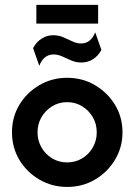

<svg xmlns="http://www.w3.org/2000/svg" viewBox="-20 -744 543 777"><path d="M252.1 12.5Q190.3 12.5 139.2 -17.4Q88.2 -47.2 58.3 -97.2Q28.5 -147.2 28.5 -208.3Q28.5 -270.1 58.3 -319.8Q88.2 -369.4 139.2 -399.3Q190.3 -429.2 251.4 -429.2Q313.9 -429.2 364.6 -399.3Q415.3 -369.4 445.5 -319.8Q475.7 -270.1 475.7 -208.3Q475.7 -147.9 445.5 -97.6Q415.3 -47.2 364.6 -17.4Q313.9 12.5 252.1 12.5ZM251.4 -86.8Q285.4 -86.8 312.5 -103.1Q339.6 -119.4 355.6 -147.2Q371.5 -175 371.5 -208.3Q371.5 -242.4 355.6 -269.8Q339.6 -297.2 312.5 -313.9Q285.4 -330.6 251.4 -330.6Q218.1 -330.6 191 -313.9Q163.9 -297.2 147.9 -269.8Q131.9 -242.4 131.9 -208.3Q131.9 -175 147.9 -147.2Q163.9 -119.4 191 -103.1Q218.1 -86.8 251.4 -86.8ZM138.9 -477.8 113.9 -549.3Q127.1 -574.3 148.6 -587.8Q170.1 -601.4 195.1 -601.4Q217.4 -601.4 236.1 -593.4Q254.9 -585.4 272.6 -576.7Q290.3 -568.1 308.3 -568.1Q328.5 -568.1 342.7 -579.9Q356.9 -591.7 365.3 -613.2L390.3 -542.4Q377.8 -518.1 356.6 -504.5Q335.4 -491 309 -491Q287.5 -491 268.4 -499.3Q249.3 -507.6 231.9 -515.6Q214.6 -523.6 196.5 -523.6Q156.9 -523.6 138.9 -477.8ZM127.1 -648.6V-724.3H377.1V-648.6Z"/></svg>

Font: Afacad SemiBold
Style: Regular
Weight: 600
Designer: Kristian Moeller
Foundry: Dicotype
Version: Version 1.000